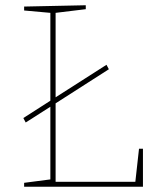

<svg xmlns="http://www.w3.org/2000/svg" viewBox="-20 -712 598 732"><path d="M496 -19 510 -145H525V0H72V-15L172 -28V-305L78 -245L69 -262L172 -328V-663L72 -672V-687L307 -692V-677L192 -663V-341L386 -465L395 -448L192 -318V-19Z"/></svg>

Font: Bitter Pro Thin
Style: Regular
Weight: 250
Designer: Sol Matas, and Bitter project Authors
Foundry: Sol Matas
Version: Version 1.010